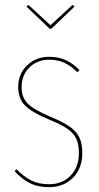

<svg xmlns="http://www.w3.org/2000/svg" viewBox="-20 -762 407 791"><path d="M307 -474 299 -464Q272 -491 245 -503.5Q218 -516 182 -516Q134 -516 101.5 -484.5Q69 -453 69 -402Q69 -360 95 -334.5Q121 -309 188 -281Q238 -260 265.5 -241.5Q293 -223 306 -197.5Q319 -172 319 -132Q319 -68 280.5 -29.5Q242 9 182 9Q136 9 102.5 -8Q69 -25 40 -57L48 -65Q78 -34 108.5 -18.5Q139 -3 182 -3Q236 -3 270.5 -38Q305 -73 305 -132Q305 -169 293.5 -192Q282 -215 256 -232.5Q230 -250 181 -270Q111 -299 83 -327.5Q55 -356 55 -403Q55 -458 92 -493Q129 -528 182 -528Q220 -528 249.5 -515Q279 -502 307 -474ZM287 -735 192 -644H184L89 -735L97 -742L188 -658L279 -742Z"/></svg>

Font: Fira Sans Compressed Hair
Style: Regular
Weight: 100
Width: 1
Designer: bBox Type GmbH & Carrois Corporate GbR & Edenspiekermann AG
Foundry: bBox Type GmbH & Carrois Corporate GbR & Edenspiekermann AG
Version: Version 4.301